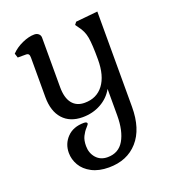

<svg xmlns="http://www.w3.org/2000/svg" viewBox="-131 -560 814 912"><g transform="rotate(-20 275.5 -104.5)"><path d="M108 123Q108 77 139 45Q170 13 224 13Q232 13 236 15.5Q240 18 240 22Q240 26 227.5 39.5Q215 53 205.5 72Q196 91 196 120Q196 156 217.5 180.5Q239 205 275 205Q331 205 358 158.5Q385 112 385 34V-100Q363 -60 321.5 -37Q280 -14 229 -14Q165 -14 129.5 -53.5Q94 -93 94 -164V-364Q94 -376 90 -381Q86 -386 76 -386H35L28 -408Q51 -432 84.5 -447Q118 -462 146 -462Q159 -462 167.5 -454.5Q176 -447 176 -435V-185Q176 -131 198 -103Q220 -75 261 -75Q322 -75 356 -120Q390 -165 390 -247Q390 -322 384 -358Q378 -394 354 -424L344 -438L354 -451L465 -462V20Q465 131 411 192Q357 253 264 253Q214 253 178.5 234.5Q143 216 125.5 186Q108 156 108 123Z"/></g></svg>

Font: Kurale
Style: Regular
Weight: 400
Designer: Eduardo Rodriguez Tunni
Foundry: Eduardo Rodriguez Tunni
Version: Version 2.000